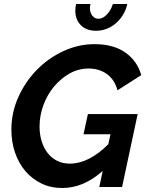

<svg xmlns="http://www.w3.org/2000/svg" viewBox="-20 -936 737 961"><path d="M494 -80Q443 -36 393.5 -15.5Q344 5 291 5Q234 5 187.5 -17.5Q141 -40 107.5 -79Q74 -118 55.5 -171.5Q37 -225 37 -287Q37 -373 72 -450.5Q107 -528 165 -587Q223 -646 298 -680.5Q373 -715 453 -715Q548 -715 607.5 -673Q667 -631 687 -560L568 -484Q554 -537 515.5 -565Q477 -593 423 -593Q373 -593 329 -568.5Q285 -544 251 -503.5Q217 -463 197.5 -410.5Q178 -358 178 -302Q178 -263 188.5 -229Q199 -195 218.5 -170Q238 -145 266 -131Q294 -117 329 -117Q425 -117 522 -214L533 -264H398L420 -365H669L591 0H477ZM473 -842Q494 -842 514.5 -863Q535 -884 545 -916H617Q611 -887 596 -862.5Q581 -838 560.5 -820Q540 -802 514.5 -792Q489 -782 461 -782Q412 -782 384.5 -810Q357 -838 357 -883Q357 -901 361 -916H433Q430 -905 430 -896Q430 -873 442 -857.5Q454 -842 473 -842Z"/></svg>

Font: PTCRaleway
Style: Bold Italic
Weight: 700
Italic angle: -12°
Designer: Matt McInerney, Pablo Impallari, Rodrigo Fuenzalida
Foundry: Matt McInerney, Pablo Impallari, Rodrigo Fuenzalida
Version: Version 3.000g; ttfautohint (v1.5) -l 8 -r 28 -G 28 -x 14 -D